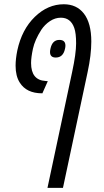

<svg xmlns="http://www.w3.org/2000/svg" viewBox="-20 -660 500 920"><path d="M181.6 -212.9Q106.9 -212.9 74.7 -264.2Q54.7 -295.4 54.7 -345.2Q54.7 -377.9 63 -418.5Q84.5 -518.6 146.7 -579.1Q209 -639.6 285.6 -639.6Q347.2 -639.6 381.8 -595.2Q417.5 -549.3 417.5 -460.9Q417.5 -396.5 399.9 -314.9L281.7 240.2H207.5L325.7 -314.9Q344.7 -403.3 344.7 -452.1Q344.7 -501 335.9 -525.9Q318.8 -575.2 271.5 -575.2Q244.1 -575.2 219.5 -558.8Q194.8 -542.5 178.2 -517.6Q147 -468.8 137.9 -426.8Q128.9 -384.8 128.9 -357.9Q128.9 -275.9 198.2 -272Q201.2 -272 209 -271L183.1 -212.9Q182.6 -212.9 181.6 -212.9ZM264.6 -468.8Q293.5 -468.8 293.5 -441.4Q293.5 -434.6 291.5 -426.3Q282.7 -384.3 247.1 -384.3Q219.7 -384.3 219.7 -410.6Q219.7 -417.5 221.7 -426.3Q230.5 -468.8 264.6 -468.8Z"/></svg>

Font: Open Sans Hebrew Condensed
Style: Italic
Weight: 400
Width: 3
Italic angle: -12°
Foundry: Ascender Corporation, Yanek Iontef
Version: Version 2.001;PS 002.001;hotconv 1.0.70;makeotf.lib2.5.58329